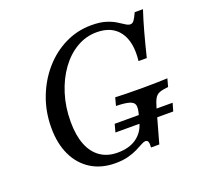

<svg xmlns="http://www.w3.org/2000/svg" viewBox="-108 -698 850 826"><g transform="rotate(-20 317.0 -285.0)"><path d="M330.6 -112.9 340.3 -149.2H605.6L595.2 -112.9ZM286.3 11.3Q222.6 11.3 175.8 -17.7Q129 -46.8 103.6 -100Q78.2 -153.2 78.2 -225.8Q78.2 -299.2 102.8 -363.7Q127.4 -428.2 170.2 -477.4Q212.9 -526.6 269.4 -554.4Q325.8 -582.3 390.3 -582.3Q429.8 -582.3 455.6 -574.2Q481.5 -566.1 499.2 -555.2Q516.9 -544.4 529 -536.3Q541.1 -528.2 550.8 -528.2Q560.5 -528.2 567.7 -537.9Q575 -547.6 585.5 -571H623.4Q608.9 -527.4 595.2 -477.4Q581.5 -427.4 566.9 -367.7H529Q538.7 -452.4 505.2 -499.2Q471.8 -546 401.6 -546Q352.4 -546 309.7 -521Q266.9 -496 234.7 -451.6Q202.4 -407.3 183.9 -348.4Q165.3 -289.5 165.3 -221.8Q165.3 -159.7 182.3 -116.5Q199.2 -73.4 231.9 -50.8Q264.5 -28.2 310.5 -28.2Q363.7 -28.2 396.8 -51.6Q429.8 -75 441.1 -114.5L452.4 -155.6Q458.9 -180.6 455.2 -193.5Q451.6 -206.5 432.3 -212.5Q412.9 -218.5 371.8 -219.4L381.5 -255.6Q396.8 -254.8 427.8 -254Q458.9 -253.2 503.2 -253.2Q543.5 -253.2 571.8 -254Q600 -254.8 620.2 -255.6L610.5 -219.4Q584.7 -216.9 570.6 -211.7Q556.5 -206.5 548.4 -192.7Q540.3 -179 532.3 -150L490.3 0H452.4Q454 -17.7 450.8 -25.8Q447.6 -33.9 439.5 -33.9Q430.6 -33.9 418.5 -27Q406.5 -20.2 388.7 -11.3Q371 -2.4 346 4.4Q321 11.3 286.3 11.3Z"/></g></svg>

Font: Playfair 9pt
Style: Italic
Weight: 400
Italic angle: -15.6°
Designer: Claus Eggers Sørensen
Foundry: Claus Eggers Sørensen
Version: Version 2.001;gftools[0.9.30]